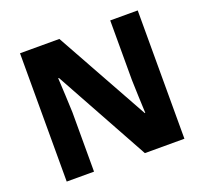

<svg xmlns="http://www.w3.org/2000/svg" viewBox="-123 -925 1069 1004"><g transform="rotate(-20 411.5 -423.0)"><path d="M739 -66V-780H586V-449C587 -391 591 -320 593 -263H590L303 -780H84V-66H236V-396C234 -457 230 -531 227 -589H231L519 -66Z"/></g></svg>

Font: Noto Sans Malayalam UI ExtraBold
Style: Regular
Weight: 800
Designer: Jelle Bosma - Monotype Design Team
Foundry: Monotype Imaging Inc.
Version: Version 2.104